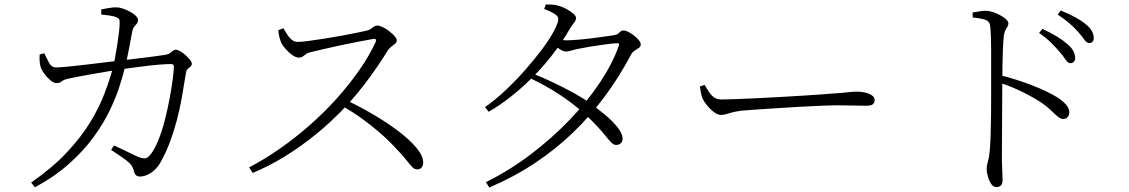

<svg xmlns="http://www.w3.org/2000/svg" viewBox="-20 -794 5040 857"><path d="M604 -6Q594 -6 587 -12Q580 -18 577 -33Q572 -52 559 -65Q546 -78 525 -92Q504 -106 476 -125L489 -145Q508 -136 530 -125.5Q552 -115 570.5 -106Q589 -97 598 -93Q618 -86 628.5 -87.5Q639 -89 650 -102Q669 -125 686 -166.5Q703 -208 715.5 -257Q728 -306 737 -354Q746 -402 751 -440Q756 -478 756 -497Q756 -508 744 -508Q722 -508 690.5 -505.5Q659 -503 624.5 -498.5Q590 -494 559.5 -490Q529 -486 508 -483Q484 -479 451 -473.5Q418 -468 384.5 -462Q351 -456 324.5 -451Q298 -446 286 -443Q263 -438 255 -430.5Q247 -423 233 -423Q220 -423 205 -435.5Q190 -448 178.5 -464Q167 -480 163 -490Q158 -504 157 -520.5Q156 -537 157 -551L178 -556Q187 -536 198.5 -514.5Q210 -493 230 -493Q246 -493 281.5 -496.5Q317 -500 364.5 -505.5Q412 -511 463.5 -517.5Q515 -524 565 -529.5Q615 -535 655 -540.5Q695 -546 716 -549Q730 -551 737.5 -556Q745 -561 751 -566.5Q757 -572 765 -572Q772 -572 784 -565.5Q796 -559 807.5 -548.5Q819 -538 827.5 -528Q836 -518 836 -511Q836 -501 830.5 -497Q825 -493 818.5 -487Q812 -481 810 -468Q801 -411 791.5 -358Q782 -305 769 -256Q756 -207 739 -161.5Q722 -116 699 -74Q687 -51 670 -35.5Q653 -20 636 -13Q619 -6 604 -6ZM119 21Q215 -46 279 -114.5Q343 -183 383 -249Q423 -315 446 -375.5Q469 -436 483 -488Q488 -506 493 -533.5Q498 -561 503 -592Q508 -623 511 -649Q514 -675 514 -688Q515 -703 511.5 -708.5Q508 -714 495 -719Q482 -723 463.5 -725.5Q445 -728 432 -729V-752Q447 -755 467.5 -758.5Q488 -762 501 -761Q514 -761 530.5 -755Q547 -749 562 -741Q577 -733 586.5 -723Q596 -713 596 -705Q596 -695 591 -689Q586 -683 579 -674.5Q572 -666 569 -647Q566 -629 560.5 -600.5Q555 -572 549 -542.5Q543 -513 537 -491Q529 -457 513 -407.5Q497 -358 469.5 -300.5Q442 -243 398 -182.5Q354 -122 290 -64.5Q226 -7 136 42Z M1092 -47Q1163 -84 1232 -132.5Q1301 -181 1365 -237.5Q1429 -294 1484.5 -356Q1540 -418 1584.5 -482Q1629 -546 1657 -607Q1663 -623 1645 -620Q1616 -615 1577.5 -607.5Q1539 -600 1499 -591.5Q1459 -583 1425 -575Q1391 -567 1370 -562Q1355 -559 1346.5 -553Q1338 -547 1331.5 -542Q1325 -537 1313 -537Q1301 -537 1285 -548Q1269 -559 1256 -574Q1243 -589 1237 -600Q1233 -608 1228.5 -623Q1224 -638 1222 -659L1245 -668Q1252 -657 1260.5 -642.5Q1269 -628 1281 -617.5Q1293 -607 1309 -607Q1325 -607 1355.5 -611Q1386 -615 1424.5 -621Q1463 -627 1501 -634Q1539 -641 1571 -647.5Q1603 -654 1620 -658Q1630 -661 1637 -666.5Q1644 -672 1650.5 -676Q1657 -680 1664 -680Q1673 -680 1688 -673Q1703 -666 1717 -655Q1731 -644 1741 -633Q1751 -622 1751 -614Q1751 -605 1743.5 -599Q1736 -593 1727 -586Q1718 -579 1711 -569Q1694 -541 1667 -501Q1640 -461 1606 -416.5Q1572 -372 1533 -329Q1498 -291 1454 -250Q1410 -209 1356.5 -168Q1303 -127 1241 -89.5Q1179 -52 1108 -22ZM1842 -38Q1830 -38 1819.5 -49Q1809 -60 1793 -80.5Q1777 -101 1748 -131Q1711 -171 1672.5 -204Q1634 -237 1593 -266.5Q1552 -296 1504 -323L1525 -347Q1587 -318 1648 -282Q1709 -246 1759 -208Q1809 -170 1839 -134Q1869 -98 1869 -68Q1869 -56 1862.5 -47Q1856 -38 1842 -38Z M2149 19Q2256 -34 2351 -106.5Q2446 -179 2524 -260.5Q2602 -342 2658 -426Q2714 -510 2741 -587Q2749 -603 2731 -601Q2713 -600 2679.5 -595.5Q2646 -591 2612.5 -585.5Q2579 -580 2561 -576Q2545 -573 2530.5 -568.5Q2516 -564 2506 -564Q2495 -564 2478.5 -574.5Q2462 -585 2445 -599L2460 -620Q2475 -617 2486.5 -615.5Q2498 -614 2507 -614Q2526 -614 2557 -616.5Q2588 -619 2620.5 -623Q2653 -627 2679 -631Q2705 -635 2715 -636Q2737 -639 2744.5 -648.5Q2752 -658 2763 -658Q2772 -658 2785 -651.5Q2798 -645 2810.5 -635Q2823 -625 2831.5 -614.5Q2840 -604 2840 -595Q2840 -586 2831 -580Q2822 -574 2811.5 -567Q2801 -560 2795 -547Q2744 -451 2680.5 -365Q2617 -279 2539.5 -204Q2462 -129 2369 -67Q2276 -5 2164 43ZM2730 -147Q2720 -147 2709.5 -157Q2699 -167 2684 -186Q2669 -205 2645 -231Q2621 -257 2584 -291Q2534 -335 2473.5 -374.5Q2413 -414 2342 -447L2355 -467Q2403 -448 2449 -426Q2495 -404 2536.5 -381.5Q2578 -359 2610 -336Q2648 -309 2682 -280.5Q2716 -252 2737 -225Q2758 -198 2759 -177Q2759 -163 2751.5 -155Q2744 -147 2730 -147ZM2145 -316Q2191 -348 2237.5 -392Q2284 -436 2326.5 -484.5Q2369 -533 2402 -577.5Q2435 -622 2453.5 -657.5Q2472 -693 2472 -709Q2472 -722 2454 -733Q2436 -744 2409 -754L2416 -774Q2429 -774 2443.5 -773.5Q2458 -773 2473 -768Q2490 -764 2508 -754Q2526 -744 2538.5 -733.5Q2551 -723 2551 -715Q2551 -702 2542 -692Q2533 -682 2522 -663Q2491 -609 2451 -556.5Q2411 -504 2364.5 -456.5Q2318 -409 2266.5 -367.5Q2215 -326 2161 -295Z M3197 -281Q3184 -281 3167 -293.5Q3150 -306 3135.5 -324Q3121 -342 3115 -357Q3110 -371 3108 -382.5Q3106 -394 3104 -408L3125 -415Q3135 -398 3145 -383Q3155 -368 3168 -359Q3181 -350 3200 -350Q3222 -350 3263 -351.5Q3304 -353 3355.5 -355.5Q3407 -358 3460.5 -361Q3514 -364 3562.5 -367Q3611 -370 3645 -372.5Q3679 -375 3689 -376Q3739 -379 3763 -382Q3787 -385 3806 -385Q3823 -385 3841 -381Q3859 -377 3871.5 -368.5Q3884 -360 3884 -348Q3884 -336 3876.5 -329Q3869 -322 3844 -322Q3819 -322 3790 -323Q3761 -324 3717 -324Q3699 -324 3657 -322.5Q3615 -321 3561.5 -318Q3508 -315 3454 -311.5Q3400 -308 3355.5 -305Q3311 -302 3289 -300Q3262 -296 3247 -292Q3232 -288 3221 -284.5Q3210 -281 3197 -281Z M4758 -512Q4746 -512 4736 -528Q4726 -544 4709 -563Q4693 -582 4672 -603Q4651 -624 4618 -647L4633 -665Q4670 -648 4697 -631.5Q4724 -615 4742 -599Q4762 -583 4770.5 -567Q4779 -551 4779 -535Q4779 -525 4773.5 -518.5Q4768 -512 4758 -512ZM4427 41Q4413 41 4403.5 26Q4394 11 4389 -8Q4384 -27 4384 -39Q4384 -55 4389 -71Q4394 -87 4397 -114Q4400 -142 4401.5 -184.5Q4403 -227 4403.5 -274Q4404 -321 4404 -364.5Q4404 -408 4404 -438Q4404 -468 4404 -501Q4404 -534 4404 -566.5Q4404 -599 4403 -627Q4402 -655 4400 -674Q4399 -697 4381 -704.5Q4363 -712 4322 -716L4321 -738Q4339 -741 4353 -743.5Q4367 -746 4378 -746Q4394 -746 4411 -740.5Q4428 -735 4444.5 -726Q4461 -717 4471 -707.5Q4481 -698 4481 -690Q4481 -681 4477 -675Q4473 -669 4468.5 -661Q4464 -653 4461 -637Q4458 -610 4456.5 -573.5Q4455 -537 4454.5 -501.5Q4454 -466 4454 -439Q4454 -422 4453.5 -381Q4453 -340 4453 -287Q4453 -234 4452.5 -179Q4452 -124 4452 -79Q4453 -47 4454 -25Q4455 -3 4455 10Q4455 26 4448 33.5Q4441 41 4427 41ZM4726 -263Q4717 -263 4708.5 -268.5Q4700 -274 4690 -283.5Q4680 -293 4666 -306Q4652 -319 4631 -334Q4593 -359 4547 -382Q4501 -405 4445 -424V-458Q4518 -440 4587.5 -413Q4657 -386 4700 -359Q4721 -346 4737 -328.5Q4753 -311 4753 -292Q4753 -281 4746 -272Q4739 -263 4726 -263ZM4842 -602Q4830 -602 4819.5 -617.5Q4809 -633 4792 -652Q4775 -671 4754.5 -689Q4734 -707 4701 -729L4715 -747Q4752 -732 4779.5 -717Q4807 -702 4825 -687Q4845 -671 4853.5 -655.5Q4862 -640 4862 -625Q4862 -613 4856.5 -607.5Q4851 -602 4842 -602Z"/></svg>

Font: Noto Serif HK ExtraLight Light
Style: Regular
Weight: 300
Version: Version 2.002-H1;hotconv 1.1.0;makeotfexe 2.6.0